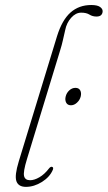

<svg xmlns="http://www.w3.org/2000/svg" viewBox="-20 -738 430 766"><path d="M344 -718Q368 -718 378.8 -710.5Q389.5 -703 389.5 -693.5Q389.5 -684.5 383.8 -678.2Q378 -672 365 -672Q349 -672 336.8 -679.8Q324.5 -687.5 304 -687.5Q282 -687.5 263.8 -667Q245.5 -646.5 240 -617.5Q235 -596.5 231 -578Q227 -559.5 219.5 -535.5L87.5 -103Q72 -52.5 76 -35.8Q80 -19 100 -19Q117 -19 137.2 -30.8Q157.5 -42.5 175.5 -66Q181.5 -73.5 187 -72.5Q194.5 -71 191 -61Q179 -32 147.5 -12.2Q116 7.5 83.5 7.5Q53.5 7.5 45.5 -15Q37.5 -37.5 55 -94.5L207.5 -593.5Q227.5 -658 261.2 -688Q295 -718 344 -718ZM263 -318Q249.5 -318 244 -328.5Q238.5 -339 242 -353Q245.5 -367.5 256.5 -377.5Q267.5 -387.5 281 -387.5Q294.5 -387.5 300 -377.5Q305.5 -367.5 302 -353Q298.5 -339 287.2 -328.5Q276 -318 263 -318Z"/></svg>

Font: Fraunces 72pt Soft Thin
Style: Italic
Weight: 100
Italic angle: -16°
Version: Version 1.000;[0bf87f6ff]